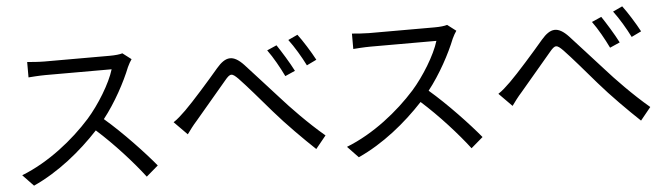

<svg xmlns="http://www.w3.org/2000/svg" viewBox="-47 -914 3928 1129"><g transform="rotate(-5 1917.0 -350.0)"><path d="M50 -45 114 22C262 -45 397 -155 504 -270C606 -179 712 -61 779 27L849 -33C784 -112 662 -242 557 -332C628 -422 691 -539 725 -625C731 -639 744 -661 750 -669L699 -708C683 -703 657 -700 624 -700H238C208 -700 151 -704 137 -706V-615C148 -616 203 -620 238 -620H628C603 -537 530 -419 462 -342C359 -227 211 -108 50 -45Z M964 -278 1041 -200C1056 -221 1078 -251 1100 -275C1145 -329 1240 -440 1287 -496C1321 -537 1330 -536 1367 -499C1413 -451 1483 -369 1551 -290C1619 -211 1718 -112 1786 -48L1847 -123C1751 -204 1652 -307 1599 -367C1534 -438 1459 -522 1408 -577C1346 -643 1302 -637 1247 -573C1186 -501 1087 -389 1038 -341C1011 -315 989 -294 964 -278ZM1549 -651C1582 -606 1617 -543 1642 -491L1701 -517C1677 -565 1631 -639 1606 -676ZM1678 -701C1712 -656 1748 -595 1774 -543L1832 -571C1808 -617 1761 -692 1734 -727Z M1967 -45 2031 22C2179 -45 2314 -155 2421 -270C2523 -179 2629 -61 2696 27L2766 -33C2701 -112 2579 -242 2474 -332C2545 -422 2608 -539 2642 -625C2648 -639 2661 -661 2667 -669L2616 -708C2600 -703 2574 -700 2541 -700H2155C2125 -700 2068 -704 2054 -706V-615C2065 -616 2120 -620 2155 -620H2545C2520 -537 2447 -419 2379 -342C2276 -227 2128 -108 1967 -45Z M2881 -278 2958 -200C2973 -221 2995 -251 3017 -275C3062 -329 3157 -440 3204 -496C3238 -537 3247 -536 3284 -499C3330 -451 3400 -369 3468 -290C3536 -211 3635 -112 3703 -48L3764 -123C3668 -204 3569 -307 3516 -367C3451 -438 3376 -522 3325 -577C3263 -643 3219 -637 3164 -573C3103 -501 3004 -389 2955 -341C2928 -315 2906 -294 2881 -278ZM3466 -651C3499 -606 3534 -543 3559 -491L3618 -517C3594 -565 3548 -639 3523 -676ZM3595 -701C3629 -656 3665 -595 3691 -543L3749 -571C3725 -617 3678 -692 3651 -727Z"/></g></svg>

Font: GenEiGothic-pro-Regular
Style: Regular
Weight: 400
Designer: Ryoko NISHIZUKA (kana & ideographs); Paul D. Hunt (Latin, Greek & Cyrillic); Wenlong ZHANG (bopomofo); Sandoll Communica
Foundry: Adobe Systems Incorporated; o_tamon
Version: Version 1.000.140830